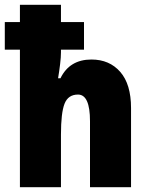

<svg xmlns="http://www.w3.org/2000/svg" viewBox="-25 -780 619 800"><path d="M229 -760V-688H325V-573H229V-562Q229 -542 225.5 -513Q222 -484 217 -454H227Q265 -532 356 -532Q431 -532 476 -480.5Q521 -429 521 -330V0H350V-275Q350 -386 300 -386Q259 -386 244 -348Q229 -310 229 -219V0H58V-573H-5V-688H58V-760Z"/></svg>

Font: Noto Sans Malayalam Condensed Black
Style: Regular
Weight: 900
Width: 3
Designer: Jelle Bosma - Monotype Design Team
Foundry: Monotype Imaging Inc.
Version: Version 2.104; ttfautohint (v1.8.4.7-5d5b)